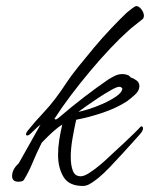

<svg xmlns="http://www.w3.org/2000/svg" viewBox="-20 -599 496 635"><path d="M254 16Q208 16 190 -14Q172 -44 172 -87Q172 -111 176 -136.5Q180 -162 186 -187Q174 -180 157 -165Q140 -150 118 -127Q101 -93 88 -61.5Q75 -30 59 -4Q56 0 51 1Q46 2 41 2Q20 2 20 -17Q20 -39 42 -59L114 -187Q105 -180 97 -172Q89 -164 79 -155Q75 -151 70 -151Q66 -151 66 -155Q66 -159 71 -166Q94 -195 127.5 -230.5Q161 -266 201 -327Q214 -347 238 -377Q262 -407 290.5 -441Q319 -475 348 -505.5Q377 -536 399 -557Q410 -566 418 -572Q426 -578 430 -579Q439 -579 447 -569Q455 -559 456 -548Q456 -537 448 -533Q436 -523 425.5 -515Q415 -507 404 -497Q377 -473 344 -438Q311 -403 277.5 -363Q244 -323 213.5 -282.5Q183 -242 160 -206Q162 -204 164 -204Q167 -204 171.5 -207.5Q176 -211 183 -217Q218 -247 259 -278.5Q300 -310 338 -336Q349 -343 360.5 -348.5Q372 -354 385 -354Q393 -354 400.5 -351.5Q408 -349 412 -343Q422 -340 431.5 -333Q441 -326 441 -314Q441 -299 426 -285.5Q411 -272 400 -264Q366 -242 320.5 -226.5Q275 -211 232 -203Q225 -172 219.5 -139.5Q214 -107 214 -80Q214 -52 221 -34Q228 -16 247 -16Q258 -16 274.5 -26.5Q291 -37 308.5 -51.5Q326 -66 340.5 -80Q355 -94 363 -101Q372 -109 389 -125Q406 -141 422.5 -157Q439 -173 445 -180Q446 -181 448 -181Q453 -181 453 -174Q453 -166 441 -153L424 -134Q383 -88 343.5 -46.5Q304 -5 274 11Q264 16 254 16ZM239 -229Q250 -231 273 -238Q296 -245 320.5 -256Q345 -267 363.5 -279.5Q382 -292 385 -305Q382 -312 374 -312Q367 -312 348 -301.5Q329 -291 307 -276.5Q285 -262 266 -248.5Q247 -235 239 -229Z"/></svg>

Font: Hurricane
Style: Regular
Weight: 400
Designer: Robert E. Leuschke
Foundry: Robert E. Leuschke
Version: Version 1.010; ttfautohint (v1.8.3)